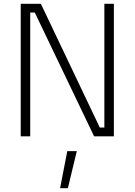

<svg xmlns="http://www.w3.org/2000/svg" viewBox="-20 -717 709 1010"><path d="M296 273 334 78H384L337 273ZM89 0V-697H195L505 -46H529V-697H579V0H475L163 -651H139V0Z"/></svg>

Font: Cairo Play Light
Style: Regular
Weight: 300
Version: Version 3.119